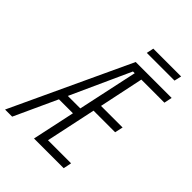

<svg xmlns="http://www.w3.org/2000/svg" viewBox="-303 -963 1088 1088"><g transform="rotate(45 241.5 -419.0)"><path d="M494 -795 504 -838H281L272 -795ZM291 -665H305L228 -306H128ZM-12 0 106 -257H218L163 0H401L411 -49H226L290 -350H463L474 -399H301L357 -666H542L552 -714H264L-69 0Z"/></g></svg>

Font: Noto Sans Display Condensed Light
Style: Italic
Weight: 300
Width: 3
Designer: Monotype Design team
Foundry: Monotype Imaging Inc.
Version: 1.000